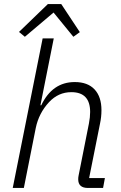

<svg xmlns="http://www.w3.org/2000/svg" viewBox="-20 -930 598 950"><path d="M217 -910H283L375 -771L343 -748L245 -868L103 -748L74 -772ZM43 0 191 -740H246L180 -409H184Q239 -524 350 -524Q414 -524 448 -487.5Q482 -451 482 -385Q482 -351 475 -319L421 -49H499L490 0H415Q367 0 367 -43Q367 -53 369 -62L420 -319Q426 -350 426 -376Q426 -474 333 -474Q269 -474 223 -425Q172 -370 157 -297L98 0Z"/></svg>

Font: IBM Plex Sans Light
Style: Italic
Weight: 300
Italic angle: -11.31°
Designer: Mike Abbink, Paul van der Laan, Pieter van Rosmalen
Foundry: Bold Monday
Version: Version 3.0